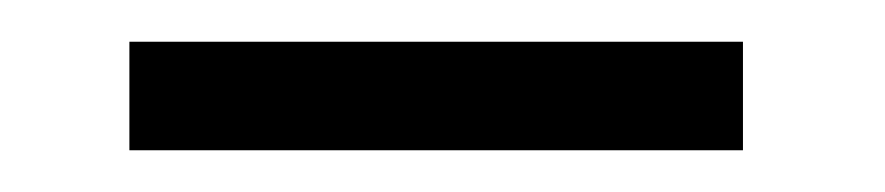

<svg xmlns="http://www.w3.org/2000/svg" viewBox="-20 -672 424 92"><path d="M42 -600H336V-652H42Z"/></svg>

Font: Charger Sport
Style: ExLitNrw
Weight: 200
Designer: Jasper
Foundry: Cannot Into Space Fonts
Version: Version 1.1